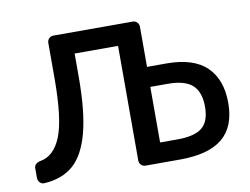

<svg xmlns="http://www.w3.org/2000/svg" viewBox="-62 -607 902 693"><g transform="rotate(-10 388.5 -260.0)"><path d="M24.9 -24.9V-60.1Q24.9 -68.8 31 -74.5Q37.1 -80.1 45.9 -82Q97.7 -89.8 123.8 -153.8Q149.9 -217.8 149.9 -369.1V-497.1Q149.9 -506.8 156.5 -513.4Q163.1 -520 172.9 -520H462.9Q472.7 -520 479.2 -513.4Q485.8 -506.8 485.8 -497.1V-350.1H557.1Q656.2 -350.1 704.1 -303.5Q752 -256.8 752 -171.9Q752 -84 700.9 -42Q649.9 0 544.9 0H418.9Q409.2 0 402.6 -6.6Q396 -13.2 396 -22.9V-442.9H236.8V-358.9Q236.8 -231 216.3 -153.6Q195.8 -76.2 154.8 -40.5Q113.8 -4.9 48.8 -1Q39.1 0 32 -7.1Q24.9 -14.2 24.9 -24.9ZM484.9 -73.2H548.8Q610.8 -73.2 638.9 -95.7Q667 -118.2 667 -171.9Q667 -226.1 639.4 -251.5Q611.8 -276.9 548.8 -276.9H484.9Z"/></g></svg>

Font: Rubik AZ
Style: Regular
Weight: 400
Designer: Hubert and Fischer
Foundry: Hubert & Fischer
Version: Version 2.000